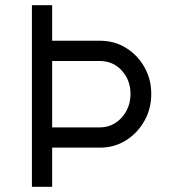

<svg xmlns="http://www.w3.org/2000/svg" viewBox="-20 -720 651 740"><path d="M103 0V-700H181V-563H365Q421 -563 465.5 -535.5Q510 -508 536.5 -461.5Q563 -415 563 -358Q563 -301 536.5 -254Q510 -207 465.5 -179Q421 -151 365 -151H181V0ZM181 -229H363Q399 -229 426 -247Q453 -265 468 -294Q483 -323 483 -358Q483 -411 449.5 -448Q416 -485 363 -485H181Z"/></svg>

Font: Lexend Deca Light
Style: Regular
Weight: 300
Designer: Bonnie Shaver-Troup, Thomas Jockin
Foundry: Lexend
Version: Version 1.008; ttfautohint (v1.8.4.7-5d5b)